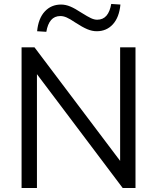

<svg xmlns="http://www.w3.org/2000/svg" viewBox="-20 -942 787 962"><path d="M88.1 0V-705H152.7L605.2 -105H581.9V-705H658.9V0H594.8L142.8 -600H165.1V0ZM212.1 -782.6 166 -785.5Q172.1 -849.7 204.3 -884.4Q236.5 -919.2 285.7 -919.2Q308.7 -919.2 332.2 -909.4Q355.6 -899.6 388.6 -877.9Q419.2 -858.7 435.7 -851Q452.2 -843.2 466.7 -843.2Q496.2 -843.2 513.5 -863.5Q530.8 -883.9 537.3 -922.2L583.4 -919.2Q577.3 -855.1 545.6 -820.3Q513.9 -785.5 464.7 -785.5Q441.8 -785.5 417.5 -795.6Q393.3 -805.7 357.8 -828.8Q330.2 -847.5 313.7 -854.6Q297.2 -861.6 282.7 -861.6Q253.2 -861.6 235.9 -841.5Q218.6 -821.3 212.1 -782.6Z"/></svg>

Font: Mulish ExtraLight
Style: Regular
Weight: 200
Designer: Vernon Adams
Foundry: Vernon Adams
Version: Version 3.603